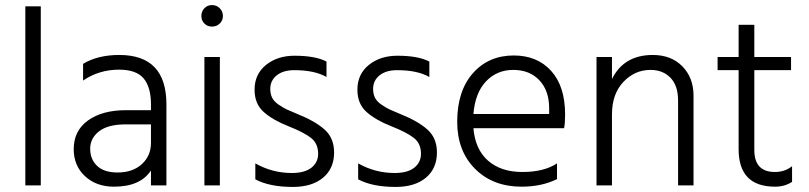

<svg xmlns="http://www.w3.org/2000/svg" viewBox="-20 -732 3192 758"><path d="M141 0H80V-707H141Z M444 -51Q504 -51 540 -84Q576 -117 576 -168V-241H477Q406 -241 371 -213.5Q336 -186 336 -145Q336 -103 363.5 -77Q391 -51 444 -51ZM576 -59Q534 5 430 5Q360 5 315.5 -36.5Q271 -78 271 -143Q271 -216 327.5 -256.5Q384 -297 477 -297H576V-320Q576 -388 547 -422.5Q518 -457 450 -457Q371 -457 308 -414V-480Q366 -515 451 -515Q637 -515 637 -320V0H576Z M848 0H787V-507H848ZM847.5 -699.5Q860 -687 860 -669Q860 -651 847.5 -639Q835 -627 817 -627Q799 -627 787 -639Q775 -651 775 -669Q775 -687 787 -699.5Q799 -712 817 -712Q835 -712 847.5 -699.5Z M1299 -130Q1299 -67 1255.5 -30.5Q1212 6 1136 6Q1044 6 988 -24V-87Q1055 -49 1132 -49Q1183 -49 1209.5 -70Q1236 -91 1236 -125Q1236 -165 1208.5 -187Q1181 -209 1118 -234Q1057 -258 1021 -290Q985 -322 985 -378Q985 -439 1030 -475.5Q1075 -512 1143 -512Q1225 -512 1269 -489V-428Q1222 -455 1142 -455Q1098 -455 1072.5 -434.5Q1047 -414 1047 -381Q1047 -361 1054.5 -346Q1062 -331 1080.5 -318.5Q1099 -306 1112 -300Q1125 -294 1154 -282Q1224 -254 1261.5 -220.5Q1299 -187 1299 -130Z M1705 -130Q1705 -67 1661.5 -30.5Q1618 6 1542 6Q1450 6 1394 -24V-87Q1461 -49 1538 -49Q1589 -49 1615.5 -70Q1642 -91 1642 -125Q1642 -165 1614.5 -187Q1587 -209 1524 -234Q1463 -258 1427 -290Q1391 -322 1391 -378Q1391 -439 1436 -475.5Q1481 -512 1549 -512Q1631 -512 1675 -489V-428Q1628 -455 1548 -455Q1504 -455 1478.5 -434.5Q1453 -414 1453 -381Q1453 -361 1460.5 -346Q1468 -331 1486.5 -318.5Q1505 -306 1518 -300Q1531 -294 1560 -282Q1630 -254 1667.5 -220.5Q1705 -187 1705 -130Z M2179 -25Q2119 5 2039 5Q1926 5 1855.5 -65.5Q1785 -136 1785 -251Q1785 -373 1847 -443Q1909 -513 2008 -513Q2101 -513 2156 -452Q2211 -391 2211 -280Q2211 -246 2207 -226H1849Q1856 -142 1907 -97.5Q1958 -53 2042 -53Q2128 -53 2179 -87ZM2006 -456Q1942 -456 1899 -411Q1856 -366 1849 -282H2148V-305Q2148 -374 2109.5 -415Q2071 -456 2006 -456Z M2718 0H2657V-335Q2657 -394 2627 -425Q2597 -456 2548 -456Q2486 -456 2441 -408.5Q2396 -361 2396 -280V0H2335V-507H2396V-420Q2443 -515 2557 -515Q2630 -515 2674 -470Q2718 -425 2718 -354Z M3107 -14Q3078 5 3040 5Q2896 5 2896 -143V-455H2813V-507H2896V-634H2958V-507H3103V-455H2958V-140Q2958 -53 3039 -53Q3079 -53 3107 -76Z"/></svg>

Font: Hind Siliguri Light
Style: Regular
Weight: 300
Designer: Jyotish Sonowal
Foundry: Indian Type Foundry
Version: Version 1.001;PS 1.0;hotconv 1.0.86;makeotf.lib2.5.63406; tt